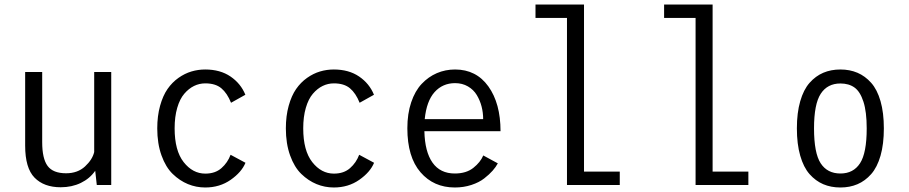

<svg xmlns="http://www.w3.org/2000/svg" viewBox="-20 -820 4030 851"><path d="M249 10Q175 10 133.2 -32.5Q91.5 -75 91.5 -174.5V-501H167V-190Q167 -117 191 -84.5Q215 -52 273 -52Q324 -52 356.8 -82.2Q389.5 -112.5 397.5 -146V-501H473V0H409L402 -63Q378 -28.5 338.2 -9.2Q298.5 10 249 10Z M1068 -98.5Q1051 -57 1002.5 -23Q954 11 889.5 11Q849.5 11 813 -4Q776.5 -19 745.5 -49Q714.5 -79 695.8 -131.2Q677 -183.5 677 -251Q677 -306 689.5 -351Q702 -396 722.5 -425.5Q743 -455 771 -474.8Q799 -494.5 828.5 -503.2Q858 -512 889.5 -512Q956 -512 1001.8 -480.8Q1047.5 -449.5 1067.5 -400L1004 -364.5Q987 -407 961 -428.8Q935 -450.5 890 -450.5Q863.5 -450.5 840 -439Q816.5 -427.5 796.8 -404.5Q777 -381.5 765.5 -342Q754 -302.5 754 -251Q754 -152.5 794 -101.5Q834 -50.5 890 -50.5Q934 -50.5 961.5 -74.8Q989 -99 1002 -134Z M1638 -98.5Q1621 -57 1572.5 -23Q1524 11 1459.5 11Q1419.5 11 1383 -4Q1346.5 -19 1315.5 -49Q1284.5 -79 1265.8 -131.2Q1247 -183.5 1247 -251Q1247 -306 1259.5 -351Q1272 -396 1292.5 -425.5Q1313 -455 1341 -474.8Q1369 -494.5 1398.5 -503.2Q1428 -512 1459.5 -512Q1526 -512 1571.8 -480.8Q1617.5 -449.5 1637.5 -400L1574 -364.5Q1557 -407 1531 -428.8Q1505 -450.5 1460 -450.5Q1433.5 -450.5 1410 -439Q1386.5 -427.5 1366.8 -404.5Q1347 -381.5 1335.5 -342Q1324 -302.5 1324 -251Q1324 -152.5 1364 -101.5Q1404 -50.5 1460 -50.5Q1504 -50.5 1531.5 -74.8Q1559 -99 1572 -134Z M2186.5 -96Q2178 -80 2163.5 -63.5Q2149 -47 2126.2 -29.2Q2103.5 -11.5 2069.2 -0.2Q2035 11 1996 11Q1902 11 1843.8 -56.5Q1785.5 -124 1785.5 -251.5Q1785.5 -316 1802.5 -366.5Q1819.5 -417 1849 -448.2Q1878.5 -479.5 1916.2 -495.8Q1954 -512 1997 -512Q2091 -512 2144.8 -436.8Q2198.5 -361.5 2198.5 -238.5H1861Q1863 -147.5 1897 -99.2Q1931 -51 1996 -51Q2046.5 -51 2078 -76Q2109.5 -101 2122 -131ZM1997 -451.5Q1942 -451.5 1906.2 -411.8Q1870.5 -372 1862.5 -292H2121.5Q2121.5 -321 2114.5 -348Q2107.5 -375 2093.2 -398.8Q2079 -422.5 2054 -437Q2029 -451.5 1997 -451.5Z M2568.5 -59.5H2727V0H2493V-740.5H2353.5V-800H2568.5Z M3138.5 -59.5H3297V0H3063V-740.5H2923.5V-800H3138.5Z M3705 11Q3663 11 3629 -3.5Q3595 -18 3568.2 -48.2Q3541.5 -78.5 3526.8 -130Q3512 -181.5 3512 -251Q3512 -320 3526.8 -371.2Q3541.5 -422.5 3568.2 -452.8Q3595 -483 3629 -497.5Q3663 -512 3705 -512Q3746.5 -512 3780.5 -497.5Q3814.5 -483 3841.2 -453Q3868 -423 3882.8 -371.5Q3897.5 -320 3897.5 -251Q3897.5 -181.5 3882.8 -130Q3868 -78.5 3841.2 -48.2Q3814.5 -18 3780.5 -3.5Q3746.5 11 3705 11ZM3705 -51Q3762.5 -51 3792 -96.5Q3821.5 -142 3821.5 -251Q3821.5 -324.5 3807 -369.2Q3792.5 -414 3767.5 -432Q3742.5 -450 3705 -450Q3647.5 -450 3617.8 -404.5Q3588 -359 3588 -251Q3588 -141.5 3617.5 -96.2Q3647 -51 3705 -51Z"/></svg>

Font: League Mono Narrow Light
Style: Regular
Weight: 300
Width: 3
Designer: Tyler Finck
Foundry: The League of Moveable Type / Tyler Finck
Version: Version 2.210